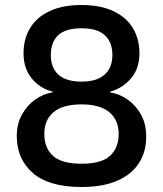

<svg xmlns="http://www.w3.org/2000/svg" viewBox="-20 -737 651 767"><path d="M306 10Q175 10 111 -46Q47 -102 47 -193Q47 -241 67 -278Q87 -315 119.5 -338.5Q152 -362 190 -368V-371Q139 -384 106.5 -424Q74 -464 74 -524Q74 -581 100 -624.5Q126 -668 178 -692.5Q230 -717 306 -717Q381 -717 433 -692.5Q485 -668 511 -624.5Q537 -581 537 -524Q537 -463 503 -423.5Q469 -384 420 -371V-368Q458 -362 491 -338.5Q524 -315 544 -278Q564 -241 564 -193Q565 -133 536 -87Q507 -41 449.5 -15.5Q392 10 306 10ZM306 -83Q385 -83 419.5 -114.5Q454 -146 454 -202Q454 -258 416.5 -289Q379 -320 306 -320Q231 -320 194 -289Q157 -258 157 -202Q157 -146 191.5 -114.5Q226 -83 306 -83ZM306 -411Q367 -411 398 -439Q429 -467 429 -517Q429 -568 399 -596Q369 -624 306 -624Q241 -624 212 -596Q183 -568 183 -517Q183 -467 213 -439Q243 -411 306 -411Z"/></svg>

Font: Asta Sans SemiBold
Style: Regular
Weight: 600
Designer: 42dot
Version: Version 1.000